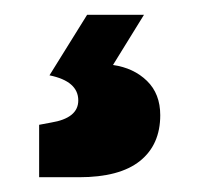

<svg xmlns="http://www.w3.org/2000/svg" viewBox="-20 -39 282 260"><path d="M197 117Q197 157 169.5 179Q142 201 87 201H33V130L49 127Q86 121 86 97Q86 71 47 63L98 -19H175L133 49Q161 53 179 70.5Q197 88 197 117Z"/></svg>

Font: Exo ExtraBold
Style: Regular
Weight: 800
Designer: Natanael Gama
Foundry: Natanael Gama
Version: Version 1.500